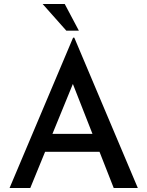

<svg xmlns="http://www.w3.org/2000/svg" viewBox="-20 -944 740 964"><path d="M28 0 347 -755H353L672 0H551L319 -591L394 -640L132 0ZM221 -272H481L517 -182H190ZM194 -924H305L376 -790H313Z"/></svg>

Font: Reem Kufi
Style: Regular
Weight: 400
Designer: Khaled Hosny
Version: Version 1.6